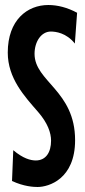

<svg xmlns="http://www.w3.org/2000/svg" viewBox="-20 -733 341 767"><path d="M280 -173C280 -371 118 -407 118 -518C118 -567 145 -607 183 -607C202 -607 245 -602 279 -559L288 -682C249 -703 210 -713 173 -713C89 -713 11 -653 11 -523C11 -420 78 -348 132 -286C171 -241 184 -202 184 -171C184 -124 163 -92 123 -92C102 -92 72 -100 33 -133L28 -10C75 12 114 14 130 14C175 14 280 -18 280 -173Z"/></svg>

Font: Mouse Memoirs
Style: Regular
Weight: 400
Designer: Astigmatic (AOETI)
Foundry: Astigmatic (AOETI)
Version: Version 1.000